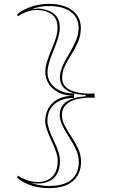

<svg xmlns="http://www.w3.org/2000/svg" viewBox="-20 -837 603 997"><path d="M234.1 -817.2Q284.1 -817.2 321.2 -802.3Q358.4 -787.4 379.1 -759.4Q399.8 -731.4 399.8 -692.7Q399.8 -653.2 385.3 -619.4Q370.8 -585.6 351.3 -555.4Q331.8 -525.1 317.3 -495Q302.8 -465 302.8 -433Q302.8 -407 316.8 -390.7Q330.8 -374.4 352.8 -365.7Q374.8 -356.9 398.8 -353.9Q422.8 -350.9 443.8 -350.9L470.8 -351.9L471.8 -329.1L443.8 -330.1Q423.8 -330.1 399.3 -326.3Q374.8 -322.6 352.8 -313.1Q330.8 -303.6 316.3 -285.8Q301.8 -268 301.8 -239Q301.8 -211 316.8 -183.5Q331.8 -155.9 351.3 -126.6Q370.8 -97.4 385.8 -65.1Q400.8 -32.8 400.8 4.7Q400.8 43.9 383 74.5Q365.3 105.1 328.8 122.5Q292.4 140 235.4 140Q212.5 140 189.9 136.9Q167.3 133.9 146 127.3Q124.6 120.7 105 110.5Q85.4 100.3 68.7 86L72.7 75Q88.2 84.8 105 92.4Q121.8 100 139.7 104Q157.7 108.1 174.6 108.1Q205.3 108.1 228.7 96.9Q252.1 85.7 265.9 61Q279.8 36.3 279.8 -3.2Q279.8 -21 273.2 -41.6Q266.7 -62.3 257.2 -84.1Q247.7 -105.9 237.7 -127.9Q227.7 -150 221.2 -170.2Q214.6 -190.3 214.6 -208.2Q214.6 -243.3 230.4 -273.1Q246.2 -302.8 279.7 -321.4Q313.3 -340 364.9 -340Q315.3 -340 281.8 -357.9Q248.3 -375.8 231.8 -404.1Q215.2 -432.4 215.2 -461.7Q215.2 -489.1 224.7 -518.7Q234.2 -548.4 247 -578.3Q259.8 -608.3 269.3 -637.4Q278.8 -666.6 278.8 -694Q278.8 -740.8 248.2 -763Q217.7 -785.2 168.9 -785.2Q147.2 -785.2 123.4 -777.4Q99.7 -769.5 72.7 -752.2L68.7 -763.2Q84.8 -775.9 103.4 -785.7Q122 -795.4 142.9 -802.4Q163.8 -809.3 186.5 -813.2Q209.2 -817.2 234.1 -817.2ZM234.1 -805.7Q217.7 -805.7 201.7 -803.7Q185.8 -801.8 171.4 -798.1Q157.1 -794.5 143.5 -788.5Q155.1 -790.9 166.6 -791.9Q178.1 -792.8 188 -792Q237.3 -786.3 263.8 -762.2Q290.3 -738 290.3 -694Q290.3 -671.6 283.3 -645.8Q276.2 -620.1 258.8 -576.2Q240.8 -534 233.7 -507.4Q226.7 -480.8 226.7 -461.7Q226.7 -429 244.2 -404.3Q261.8 -379.6 293.1 -365.6Q324.4 -351.5 364.9 -351.5V-328.5Q300.9 -328.5 263.5 -296.8Q226.2 -265.1 226.2 -208.2Q226.2 -192.5 234 -167.9Q241.9 -143.4 258.2 -109.3Q276.7 -69.8 284 -46.6Q291.3 -23.4 291.3 -3.2Q291.3 51.2 266.1 80.4Q240.9 109.6 192.4 115.7Q179.8 116.1 167.4 115.6Q155.1 115.1 140.9 112.2Q155.6 117.6 171.1 121.3Q186.6 125 202.7 126.8Q218.8 128.5 235.4 128.5Q289.6 128.5 323.3 113Q357 97.6 373.1 69.8Q389.2 42 389.2 4.7Q389.2 -27.9 375.6 -58Q361.9 -88.2 336.2 -128.5Q311.9 -166.5 301.1 -192.6Q290.2 -218.7 290.2 -239Q290.2 -283 321.9 -306.6Q353.5 -330.2 406.8 -335L424.5 -336.7V-344.4L403.4 -345.1Q353.9 -349 322.6 -371.7Q291.2 -394.3 291.2 -433Q291.2 -458.6 301.5 -485.8Q311.8 -513 338.9 -556.8Q362.9 -599.2 375.6 -629.8Q388.2 -660.4 388.2 -692.7Q388.2 -746.2 347 -775.9Q305.8 -805.7 234.1 -805.7Z"/></svg>

Font: Kalnia Glaze Thin
Style: Regular
Weight: 100
Version: Version 1.110